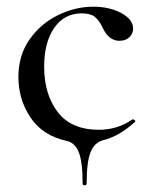

<svg xmlns="http://www.w3.org/2000/svg" viewBox="-20 -415 455 574"><path d="M178 6Q107 -10 71 -64Q35 -118 35 -185Q35 -249 68 -296.5Q101 -344 153 -369.5Q205 -395 259 -395Q307 -395 342.5 -376Q378 -357 378 -329Q378 -315 367 -304Q356 -293 337 -293Q305 -293 287 -332Q276 -355 263 -365Q250 -375 224 -375Q172 -375 142 -331.5Q112 -288 112 -216Q112 -133 152.5 -80Q193 -27 276 -27Q331 -27 376 -58H378Q381 -58 383.5 -55Q386 -52 383 -50Q335 -7 289 4Q262 11 250.5 40.5Q239 70 239 134Q239 139 233 139Q227 139 227 134Q227 69 215.5 40Q204 11 178 6Z"/></svg>

Font: Cormorant Infant Medium
Style: Regular
Weight: 500
Designer: Christian Thalmann (Catharsis Fonts)
Foundry: Catharsis Fonts
Version: Version 4.000